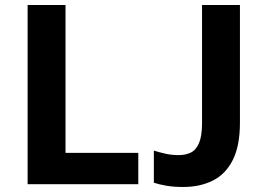

<svg xmlns="http://www.w3.org/2000/svg" viewBox="-20 -734 1061 765"><path d="M90 0V-714H241V-125H531V0ZM710 11Q672 11 643 6Q614 1 593 -6V-134Q615 -127 639.5 -121.5Q664 -116 692 -116Q719 -116 740 -126Q761 -136 773 -164Q785 -192 785 -244V-714H936V-245Q936 -153 907.5 -96.5Q879 -40 828 -14.5Q777 11 710 11Z"/></svg>

Font: Noto IKEA Latin
Style: Bold
Weight: 700
Designer: Monotype Design Team
Foundry: Monotype Imaging Inc.
Version: Version 1.0